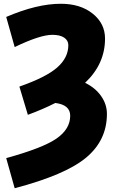

<svg xmlns="http://www.w3.org/2000/svg" viewBox="-20 -760 616 1020"><path d="M548 -155Q548 -15 438 77Q328 169 58 240L13 80Q209 26 281 -24.5Q353 -75 353 -145Q353 -203 274 -213Q207 -179 128 -150L83 -300Q226 -350 284.5 -402Q343 -454 343 -520Q343 -545 321 -560Q299 -575 258 -575Q193 -575 58 -510L13 -670Q176 -740 303 -740Q407 -740 472.5 -687.5Q538 -635 538 -555Q538 -420 432 -320Q486 -294 517 -250Q548 -206 548 -155Z"/></svg>

Font: Mplus 1p Black
Style: Regular
Weight: 900
Version: Version 1.061